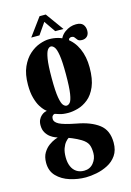

<svg xmlns="http://www.w3.org/2000/svg" viewBox="-135 -732 714 1047"><g transform="rotate(-15 222.0 -209.0)"><path d="M215.5 249Q170 249 126.2 235.2Q82.5 221.5 54 192.2Q25.5 163 25.5 116.5Q25.5 82.5 39.2 60Q53 37.5 71.2 24.5Q89.5 11.5 104.5 5.5Q119.5 -0.5 122.5 -1Q119 -2 107.5 -6.5Q96 -11 82.5 -21Q69 -31 59 -47.8Q49 -64.5 49 -89.5Q49 -107 55.2 -120Q61.5 -133 71.2 -141.5Q81 -150 90.5 -153.5Q93 -154 97 -155.2Q101 -156.5 102.5 -156.5Q100 -158 90.5 -167.2Q81 -176.5 69.2 -195.2Q57.5 -214 48.8 -245Q40 -276 40 -320Q40 -379.5 58 -420Q76 -460.5 103.5 -485Q131 -509.5 161.2 -520.2Q191.5 -531 215.5 -531Q269.5 -531 308.5 -505Q347.5 -479 368.5 -432.5Q389.5 -386 389.5 -325.5Q389.5 -259.5 371.8 -218Q354 -176.5 326.2 -154.2Q298.5 -132 268.5 -123.8Q238.5 -115.5 214.5 -115.5Q183.5 -115.5 164.5 -121.8Q145.5 -128 140.5 -129.5Q140 -129.5 140 -129.5Q140 -129.5 139 -129.5Q133.5 -129.5 127.8 -123.2Q122 -117 122 -105Q122 -87.5 147 -74.2Q172 -61 242 -47.5Q320 -33.5 365 0.8Q410 35 410 105Q410 148 390.5 176.2Q371 204.5 340.2 220.2Q309.5 236 276 242.5Q242.5 249 215.5 249ZM215.5 211.5Q248.5 211.5 268.5 187Q288.5 162.5 288.5 131.5Q288.5 100 280 81.8Q271.5 63.5 245.5 47.5Q236 41.5 223.2 35.2Q210.5 29 198.8 24Q187 19 179.5 16.5Q172 20.5 161.5 32.8Q151 45 143.8 65Q136.5 85 136.5 115Q136.5 145 145.8 166.5Q155 188 172.8 199.8Q190.5 211.5 215.5 211.5ZM214.5 -156Q225 -156 234.2 -166.5Q243.5 -177 249.2 -212.8Q255 -248.5 255 -323.5Q255 -395 249.2 -430.5Q243.5 -466 234 -478Q224.5 -490 214.5 -490Q204.5 -490 195.5 -478Q186.5 -466 180.5 -430Q174.5 -394 174.5 -322Q174.5 -247 180.8 -212Q187 -177 196.2 -166.5Q205.5 -156 214.5 -156ZM278 -490Q284.5 -528 314.2 -549.8Q344 -571.5 378 -571.5Q406 -571.5 417.5 -557.5Q429 -543.5 429 -522.5Q429 -502 418 -491Q407 -480 389.5 -480Q372 -480 365 -487.8Q358 -495.5 353 -503.2Q348 -511 335.5 -511Q329.5 -511 324.2 -507Q319 -503 319 -490ZM124 -564.5 198 -665.5H233L306 -564.5H259.5L215 -629L170.5 -564.5Z"/></g></svg>

Font: Imbue Thin 10pt ExtraBold
Style: Regular
Weight: 800
Version: Version 1.102